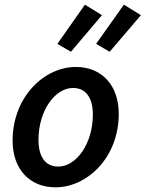

<svg xmlns="http://www.w3.org/2000/svg" viewBox="-20 -791 624 823"><path d="M218 12C353 12 489 -115 489 -303C489 -426 416 -504 305 -504C170 -504 34 -376 34 -188C34 -66 107 12 218 12ZM230 -77C174 -77 145 -119 145 -192C145 -317 216 -414 293 -414C348 -414 378 -372 378 -300C378 -175 307 -77 230 -77ZM284 -569 417 -726 344 -771 226 -603ZM450 -569 584 -726 511 -771 392 -603Z"/></svg>

Font: Source Sans Pro Semibold
Style: Italic
Weight: 600
Italic angle: -11°
Designer: Paul D. Hunt
Foundry: Adobe Systems Incorporated
Version: Version 3.006;hotconv 1.0.111;makeotfexe 2.5.65597